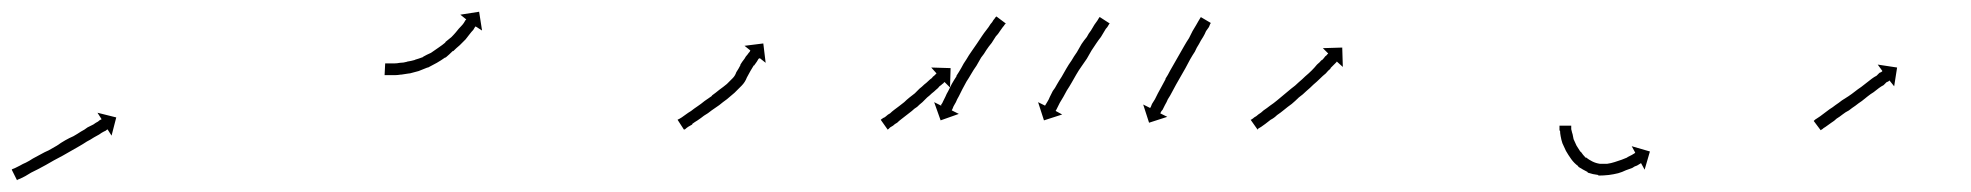

<svg xmlns="http://www.w3.org/2000/svg" viewBox="-24 -291 3357 327"><path d="M-3 -3Q-1 -4 2 -5Q6 -7 10 -9Q15 -12 20 -14Q26 -17 32 -21Q38 -24 45 -28Q52 -32 59 -35Q66 -39 73 -43Q80 -48 87 -52Q94 -56 101 -59Q108 -63 114 -67Q120 -70 125 -74Q131 -77 135 -79Q139 -82 143 -84Q145 -86 147 -87Q148 -87 149 -88L142 -99L174 -91L166 -60L159 -71Q159 -70 158 -70Q156 -68 153 -67Q149 -65 145 -62Q141 -60 136 -57Q130 -53 124 -50Q118 -46 111 -42Q104 -38 97 -34Q90 -30 83 -26Q76 -22 68 -18Q61 -14 54 -10Q48 -7 41 -3Q35 0 29 3Q24 6 19 9Q15 11 11 13Q8 14 6 15Q5 16 5 16L-4 -2Q-4 -2 -3 -3Z M633 -183Q633 -183 633 -183Q633 -183 633 -183Q633 -183 633 -183Q633 -183 633 -183Q636 -183 639 -183Q639 -183 639 -183Q639 -183 639 -183Q639 -183 639 -183Q639 -183 639 -183Q642 -183 647 -183Q647 -183 647 -183Q647 -183 647 -183Q647 -183 647 -183Q647 -183 647 -183Q652 -183 657 -184Q657 -184 657 -184Q657 -184 657 -184Q657 -184 657 -184Q657 -184 657 -184Q663 -184 670 -186Q670 -186 669.5 -186Q669 -186 669 -186Q669 -186 669 -186Q669 -186 669 -186Q676 -187 683 -189Q683 -189 683 -189Q683 -189 683 -189Q683 -189 682.5 -189Q682 -189 682 -189Q689 -191 697 -194Q697 -194 696.5 -194Q696 -194 696 -194Q696 -194 696 -194Q696 -194 696 -194Q703 -198 710 -201Q710 -201 710 -201Q710 -201 710 -201Q710 -201 710 -201Q710 -201 710 -201Q716 -205 723 -210Q723 -210 723 -210Q723 -210 723 -210Q723 -210 723 -210Q723 -210 723 -210Q729 -214 735 -219Q735 -219 735 -219Q735 -219 735 -219Q735 -219 734.5 -219Q734 -219 734 -219Q740 -224 745 -228Q745 -228 745 -228Q745 -228 745 -228Q745 -228 745 -228Q745 -228 745 -228Q750 -233 754 -238Q754 -238 754 -238Q754 -238 754 -238Q754 -238 754 -238Q754 -238 754 -238Q757 -242 761 -246Q761 -246 761 -246Q761 -246 761 -246Q761 -246 761 -246Q761 -246 761 -246Q764 -249 766 -252Q766 -252 766 -252Q766 -252 766 -252Q766 -252 766 -252Q766 -252 766 -252Q768 -255 769 -257Q770 -257 770 -258L760 -266L792 -271L797 -239L786 -246Q786 -246 785 -245Q784 -243 782 -240Q782 -240 782 -240Q782 -240 782 -240Q782 -240 782 -240Q782 -240 782 -240Q779 -237 776 -233Q776 -233 776 -233Q776 -233 776 -233Q776 -233 776 -233Q776 -233 776 -233Q773 -229 769 -224Q769 -224 769 -224Q769 -224 769 -224Q769 -224 769 -224Q769 -224 769 -224Q764 -219 759 -214Q759 -214 759 -214Q759 -214 759 -214Q759 -214 759 -214Q759 -214 759 -214Q753 -209 748 -204Q748 -204 748 -204Q748 -204 748 -204Q748 -204 747.5 -204Q747 -204 747 -204Q741 -198 735 -193Q735 -193 734.5 -193Q734 -193 734 -193Q734 -193 734 -193Q734 -193 734 -193Q727 -188 720 -184Q720 -184 720 -184Q720 -184 720 -184Q720 -184 720 -184Q720 -184 720 -184Q712 -180 705 -176Q705 -176 705 -176Q705 -176 704 -176Q704 -176 704 -176Q704 -176 704 -176Q697 -173 689 -170Q689 -170 689 -170Q689 -170 689 -170Q689 -170 689 -170Q689 -170 689 -170Q681 -168 674 -166Q674 -166 674 -166Q674 -166 673 -166Q673 -166 673 -166Q673 -166 673 -166Q666 -165 660 -164Q660 -164 660 -164Q660 -164 659 -164Q659 -164 659 -164Q659 -164 659 -164Q653 -163 648 -163Q648 -163 648 -163Q648 -163 648 -163Q648 -163 648 -163Q648 -163 648 -163Q643 -163 639 -163Q639 -163 639 -163Q639 -163 639 -163Q639 -163 639 -163Q639 -163 639 -163Q635 -163 633 -163Q633 -163 633 -163Q633 -163 633 -163Q633 -163 633 -163Q633 -163 633 -163Q632 -163 631 -163L632 -183Q632 -183 633 -183Z M1132 -88Q1134 -89 1137 -91Q1140 -93 1144 -96Q1148 -99 1153 -102Q1158 -106 1164 -110Q1170 -114 1176 -119Q1182 -123 1189 -128Q1189 -128 1189 -128Q1189 -128 1189 -128Q1189 -128 1188.5 -128Q1188 -128 1188 -128Q1195 -133 1201 -138Q1201 -138 1201 -138Q1201 -138 1201 -138Q1201 -138 1201 -138Q1201 -138 1201 -138Q1208 -143 1214 -148Q1214 -148 1214 -148Q1214 -148 1214 -148Q1214 -148 1214 -148Q1214 -148 1214 -148Q1220 -154 1225 -159Q1225 -159 1224.5 -158.5Q1224 -158 1224 -158Q1224 -158 1224 -158Q1224 -158 1224 -158Q1228 -162 1230 -168Q1230 -168 1230 -168Q1230 -168 1230 -168Q1230 -168 1230 -168Q1230 -168 1230 -168Q1234 -174 1237 -180Q1237 -180 1237 -180.5Q1237 -181 1237 -181Q1237 -181 1237 -181Q1237 -181 1237 -181Q1240 -186 1244 -191Q1244 -191 1244 -191Q1244 -191 1244 -191Q1244 -191 1244 -191Q1244 -191 1244 -191Q1246 -195 1249 -198Q1249 -198 1249 -198Q1249 -198 1249 -198Q1249 -198 1249 -198Q1249 -198 1249 -198Q1251 -201 1253 -203Q1253 -203 1253 -203Q1253 -203 1253 -203Q1253 -203 1253 -203Q1253 -203 1253 -203Q1253 -204 1254 -205L1244 -213L1276 -217L1280 -184L1270 -192Q1269 -191 1268 -191Q1268 -191 1268 -191Q1268 -191 1268 -191Q1268 -191 1268 -191Q1268 -191 1268 -191Q1267 -189 1265 -186Q1265 -186 1265 -186Q1265 -186 1265 -186Q1265 -186 1265 -186Q1265 -186 1265 -186Q1263 -183 1260 -179Q1260 -179 1260 -179.5Q1260 -180 1260 -180Q1260 -180 1260 -180Q1260 -180 1260 -180Q1257 -175 1254 -170Q1254 -170 1254 -170Q1254 -170 1254 -170Q1254 -170 1254 -170Q1254 -170 1254 -170Q1251 -165 1248 -159Q1248 -159 1248 -159Q1248 -159 1248 -159Q1248 -159 1248 -159Q1248 -159 1248 -159Q1245 -151 1239 -145Q1239 -145 1239 -145Q1239 -145 1239 -145Q1239 -145 1239 -145Q1239 -145 1239 -145Q1233 -139 1227 -133Q1227 -133 1227 -133Q1227 -133 1227 -133Q1227 -133 1227 -133Q1227 -133 1227 -133Q1221 -128 1214 -122Q1214 -122 1214 -122Q1214 -122 1214 -122Q1214 -122 1214 -122Q1214 -122 1214 -122Q1207 -117 1201 -112Q1201 -112 1201 -112Q1201 -112 1201 -112Q1201 -112 1201 -112Q1201 -112 1201 -112Q1194 -107 1188 -103Q1182 -98 1175 -94Q1170 -90 1164 -86Q1159 -83 1155 -80V-79Q1151 -77 1148 -75Q1145 -73 1143 -71Q1142 -71 1141 -70L1130 -87Q1131 -88 1132 -88Z M1477 -88Q1479 -89 1480 -90Q1483 -91 1485 -93Q1488 -96 1492 -98Q1495 -101 1499 -104Q1503 -107 1507 -110Q1512 -114 1516 -117Q1520 -121 1525 -125Q1529 -128 1534 -132Q1538 -136 1542 -140Q1546 -143 1550 -147Q1554 -150 1557 -153Q1560 -156 1563 -158Q1565 -161 1567 -162Q1569 -164 1570 -165Q1571 -166 1571 -166L1562 -176L1595 -175L1594 -142L1585 -151Q1584 -151 1584 -151Q1583 -149 1581 -148Q1579 -146 1576 -144Q1574 -141 1570 -138Q1567 -135 1563 -132Q1559 -128 1555 -125Q1551 -121 1547 -117Q1542 -113 1538 -109Q1533 -106 1529 -102Q1524 -98 1520 -95Q1515 -91 1511 -88Q1507 -85 1504 -82Q1500 -80 1497 -77Q1494 -75 1492 -74Q1490 -72 1489 -71Q1488 -71 1488 -70L1476 -87Q1477 -87 1477 -88ZM1687 -249Q1686 -247 1684 -245Q1682 -242 1679 -238Q1676 -233 1672 -229Q1669 -224 1665 -218Q1660 -212 1656 -206Q1656 -206 1656 -206Q1656 -206 1656 -206Q1656 -206 1656 -206Q1656 -206 1656 -206Q1652 -199 1647 -193Q1647 -193 1647 -193Q1647 -193 1647 -193Q1647 -193 1647 -193Q1647 -193 1647 -193Q1643 -186 1639 -179Q1639 -179 1639 -179Q1639 -179 1639 -179Q1639 -179 1639 -179Q1639 -179 1639 -179Q1634 -172 1630 -165Q1630 -165 1630 -165Q1630 -165 1630 -165Q1630 -165 1630 -165Q1630 -165 1630 -165Q1626 -158 1622 -152Q1622 -152 1622 -152Q1622 -152 1622 -152Q1622 -152 1622 -152Q1622 -152 1622 -152Q1618 -145 1615 -139Q1615 -139 1615 -139Q1615 -139 1615 -139Q1615 -139 1615 -139Q1615 -139 1615 -139Q1612 -133 1609 -127Q1609 -127 1609 -127Q1609 -127 1609 -127Q1609 -127 1609 -127Q1609 -127 1609 -127Q1606 -122 1604 -117Q1604 -117 1604 -117Q1604 -117 1604 -117Q1604 -117 1604 -117Q1604 -117 1604 -117Q1602 -113 1600 -110Q1599 -107 1598 -105Q1597 -104 1597 -103L1609 -97L1578 -86L1567 -117L1579 -111Q1579 -112 1579 -113Q1581 -115 1582 -118Q1584 -122 1586 -126Q1586 -126 1586 -126Q1586 -126 1586 -126Q1586 -126 1586 -126Q1586 -126 1586 -126Q1588 -131 1591 -136Q1591 -136 1591 -136Q1591 -136 1591 -136Q1591 -136 1591 -136Q1591 -136 1591 -136Q1594 -142 1597 -148Q1597 -148 1597 -148Q1597 -148 1597 -148Q1597 -148 1597 -148Q1597 -148 1597 -148Q1601 -155 1605 -161Q1605 -161 1605 -161.5Q1605 -162 1605 -162Q1605 -162 1605 -162Q1605 -162 1605 -162Q1609 -168 1613 -175Q1613 -175 1613 -175Q1613 -175 1613 -175Q1613 -175 1613 -175Q1613 -175 1613 -175Q1617 -183 1622 -190Q1622 -190 1622 -190Q1622 -190 1622 -190Q1622 -190 1622 -190Q1622 -190 1622 -190Q1626 -197 1631 -204Q1631 -204 1631 -204Q1631 -204 1631 -204Q1631 -204 1631 -204Q1631 -204 1631 -204Q1635 -210 1640 -217Q1640 -217 1640 -217Q1640 -217 1640 -217Q1640 -217 1640 -217Q1640 -217 1640 -217Q1644 -223 1648 -229Q1652 -235 1656 -240Q1660 -245 1663 -250Q1666 -253 1668 -257Q1670 -259 1671 -261Q1672 -262 1673 -263L1689 -251Q1688 -250 1687 -249ZM1865 -250Q1864 -248 1862 -245Q1859 -242 1857 -238Q1854 -233 1851 -228Q1847 -223 1843 -217Q1839 -211 1835 -205Q1831 -198 1827 -191Q1822 -184 1818 -178Q1813 -171 1809 -164Q1805 -157 1801 -150Q1797 -143 1793 -137Q1790 -131 1787 -126Q1784 -121 1781 -116Q1779 -112 1777 -108Q1776 -106 1775 -104Q1774 -103 1774 -102L1785 -96L1754 -86L1744 -117L1756 -111Q1756 -112 1757 -113Q1758 -115 1760 -118Q1762 -121 1764 -126Q1766 -130 1769 -136Q1773 -141 1776 -147Q1780 -154 1784 -160Q1788 -167 1792 -174Q1796 -181 1801 -188Q1805 -195 1810 -202Q1814 -209 1818 -216Q1822 -222 1827 -228Q1830 -234 1834 -239Q1837 -244 1840 -249Q1843 -253 1845 -256Q1847 -259 1848 -261Q1849 -262 1849 -262L1866 -251Q1865 -250 1865 -250ZM2037 -250Q2036 -248 2035 -245Q2033 -242 2030 -238Q2028 -233 2025 -228Q2021 -222 2018 -216Q2014 -210 2011 -203Q2007 -197 2003 -190Q1999 -182 1995 -175Q1991 -168 1987 -161Q1983 -154 1979 -147Q1975 -140 1972 -134Q1969 -128 1965 -122Q1963 -117 1960 -112Q1960 -112 1960 -112Q1960 -112 1960 -112Q1960 -112 1960 -112Q1960 -112 1960 -112Q1959 -110 1958 -108Q1957 -106 1956 -104Q1956 -104 1956 -104Q1956 -104 1956 -104Q1956 -104 1956 -104Q1956 -104 1956 -104Q1954 -102 1953 -100Q1953 -99 1952 -98L1964 -92L1933 -82L1923 -113L1935 -107Q1935 -108 1936 -109Q1937 -111 1938 -114Q1938 -114 1938 -114Q1938 -114 1938 -114Q1938 -114 1938 -114Q1938 -114 1938 -114Q1939 -116 1940.5 -118Q1942 -120 1943 -122Q1943 -122 1943 -122Q1943 -122 1943 -122Q1943 -122 1943 -122Q1943 -122 1943 -122Q1945 -126 1948 -132Q1951 -137 1954 -143Q1958 -150 1961 -156V-157Q1965 -163 1969 -171Q1973 -178 1977 -185Q1981 -192 1985 -199Q1989 -206 1993 -213Q1997 -220 2001 -226Q2004 -232 2007 -238Q2010 -243 2013 -248Q2015 -252 2017 -255Q2019 -258 2020 -260Q2021 -261 2021 -262L2038 -252Q2038 -251 2037 -250Z M2108 -88Q2110 -89 2112 -91Q2116 -93 2119 -96Q2124 -99 2128 -103Q2134 -107 2139 -111Q2139 -111 2139 -111Q2139 -111 2139 -111Q2139 -111 2139 -111Q2139 -111 2139 -111Q2145 -115 2151 -120Q2151 -120 2151 -120Q2151 -120 2151 -120Q2151 -120 2151 -120Q2151 -120 2151 -120Q2157 -125 2163 -130Q2163 -130 2163 -130Q2163 -130 2163 -130Q2163 -130 2163 -130Q2163 -130 2163 -130Q2169 -135 2175 -140Q2175 -140 2175 -140Q2175 -140 2175 -140Q2175 -140 2175 -140Q2175 -140 2175 -140Q2182 -145 2188 -151Q2188 -151 2188 -151Q2188 -151 2188 -151Q2188 -151 2188 -151Q2188 -151 2188 -151Q2194 -156 2199 -161Q2199 -161 2199 -161Q2199 -161 2199 -161Q2199 -161 2199 -161Q2199 -161 2199 -161Q2205 -166 2210 -171Q2210 -171 2210 -171Q2210 -171 2210 -171Q2210 -171 2210 -171Q2210 -171 2210 -171Q2215 -176 2219 -181Q2224 -185 2227 -189V-188Q2231 -192 2233 -195Q2236 -197 2237 -199Q2238 -199 2238 -200L2229 -209L2262 -210L2263 -177L2253 -186Q2252 -186 2252 -185Q2250 -183 2248 -181Q2245 -178 2242 -175V-174Q2238 -171 2234 -166Q2229 -162 2224 -157Q2224 -157 2224 -157Q2224 -157 2224 -157Q2224 -157 2224 -157Q2224 -157 2224 -157Q2219 -152 2213 -147Q2213 -147 2213 -147Q2213 -147 2213 -147Q2213 -147 2213 -147Q2213 -147 2213 -147Q2207 -141 2201 -136Q2201 -136 2201 -136Q2201 -136 2201 -136Q2201 -136 2201 -136Q2201 -136 2201 -136Q2195 -130 2188 -125Q2188 -125 2188 -125Q2188 -125 2188 -125Q2188 -125 2188 -125Q2188 -125 2188 -125Q2182 -119 2176 -114Q2176 -114 2176 -114Q2176 -114 2176 -114Q2176 -114 2176 -114Q2176 -114 2176 -114Q2169 -109 2163 -104Q2163 -104 2163 -104Q2163 -104 2163 -104Q2163 -104 2163 -104Q2163 -104 2163 -104Q2157 -99 2151 -95Q2151 -95 2151 -95Q2151 -95 2151 -95Q2151 -95 2151 -95Q2151 -95 2151 -95Q2146 -90 2140 -87Q2135 -83 2131 -80Q2127 -77 2124 -75Q2121 -73 2119 -72Q2118 -71 2118 -70L2106 -87Q2107 -87 2108 -88Z M2652 -75Q2652 -75 2652 -75Q2652 -75 2652 -75Q2652 -75 2652 -75.5Q2652 -76 2652 -76Q2652 -73 2652 -71Q2652 -71 2652 -71Q2652 -71 2652 -71Q2652 -71 2652 -71Q2652 -71 2652 -71Q2653 -67 2654 -63Q2654 -63 2654 -63Q2654 -63 2654 -63Q2654 -63 2654 -63.5Q2654 -64 2654 -64Q2655 -59 2656 -54Q2656 -54 2656 -54Q2656 -54 2656 -54Q2656 -54 2656 -54Q2656 -54 2656 -54Q2658 -49 2661 -43Q2661 -43 2661 -43Q2661 -43 2661 -43Q2661 -43 2661 -43Q2661 -43 2661 -43Q2664 -38 2668 -32Q2668 -32 2668 -32Q2668 -32 2668 -32Q2668 -32 2668 -32.5Q2668 -33 2668 -33Q2672 -27 2677 -22Q2677 -22 2677 -22.5Q2677 -23 2677 -23Q2677 -23 2677 -23Q2677 -23 2677 -23Q2682 -19 2688 -16Q2688 -16 2688 -16Q2688 -16 2688 -16Q2688 -16 2688 -16Q2688 -16 2688 -16Q2694 -13 2701 -12Q2701 -12 2701 -12Q2701 -12 2701 -12Q2700 -12 2700 -12Q2700 -12 2700 -12Q2707 -12 2714 -12Q2714 -12 2714 -12Q2714 -12 2714 -12Q2713 -12 2713 -12Q2713 -12 2713 -12Q2720 -13 2726 -15Q2726 -15 2726 -15Q2726 -15 2726 -15Q2726 -15 2726 -15Q2726 -15 2726 -15Q2732 -17 2738 -19Q2738 -19 2738 -19Q2738 -19 2738 -19Q2738 -19 2738 -19Q2738 -19 2738 -19Q2743 -21 2748 -23Q2748 -23 2747.5 -23Q2747 -23 2747 -23Q2747 -23 2747 -23Q2747 -23 2747 -23Q2751 -25 2755 -27Q2755 -27 2755 -27Q2755 -27 2755 -27Q2755 -27 2755 -27Q2755 -27 2755 -27Q2758 -29 2760 -30Q2760 -30 2760 -30Q2760 -30 2760 -30Q2760 -30 2760 -30Q2760 -30 2760 -30Q2760 -30 2761 -31L2755 -42L2786 -33L2777 -2L2771 -13Q2770 -13 2769 -12Q2769 -12 2769 -12Q2769 -12 2769 -12Q2769 -12 2769 -12Q2769 -12 2769 -12Q2767 -11 2764 -9Q2764 -9 2764 -9Q2764 -9 2764 -9Q2764 -9 2764 -9Q2764 -9 2764 -9Q2760 -8 2756 -5Q2756 -5 2756 -5Q2756 -5 2756 -5Q2756 -5 2756 -5Q2756 -5 2756 -5Q2751 -3 2745 -1Q2745 -1 2745 -1Q2745 -1 2745 -1Q2745 -1 2745 -1Q2745 -1 2745 -1Q2739 2 2732 4Q2732 4 2732 4Q2732 4 2732 4Q2732 4 2732 4Q2732 4 2732 4Q2724 6 2716 7Q2716 7 2716 7Q2716 7 2716 7Q2716 7 2716 7Q2716 7 2716 7Q2707 8 2699 8Q2699 8 2698.5 8Q2698 8 2698 7Q2698 7 2698 7Q2698 7 2698 7Q2689 6 2680 3Q2680 3 2680 3Q2680 3 2680 3Q2680 2 2680 2Q2680 2 2680 2Q2672 -2 2664 -7Q2664 -7 2664 -7Q2664 -7 2664 -7Q2664 -7 2664 -7.5Q2664 -8 2664 -8Q2657 -13 2652 -20Q2652 -20 2652 -20Q2652 -20 2652 -20Q2652 -20 2652 -20Q2652 -20 2652 -20Q2647 -27 2643 -34Q2643 -34 2643 -34Q2643 -34 2643 -34Q2643 -34 2643 -34Q2643 -34 2643 -34Q2640 -41 2637 -47Q2637 -47 2637 -47Q2637 -47 2637 -47Q2637 -47 2637 -47Q2637 -47 2637 -47Q2635 -53 2634 -59Q2634 -59 2634 -59Q2634 -59 2634 -59Q2634 -59 2634 -59Q2634 -59 2634 -59Q2633 -64 2633 -68Q2633 -68 2633 -68Q2633 -68 2632 -69Q2632 -69 2632 -69Q2632 -69 2632 -69Q2632 -72 2632 -75Q2632 -75 2632 -75Q2632 -75 2632 -75Q2632 -75 2632 -75Q2632 -75 2632 -75Q2632 -76 2632 -77H2652Q2652 -76 2652 -75Z M3066 -86Q3068 -88 3070 -89Q3073 -91 3076 -93Q3080 -96 3084 -99Q3088 -102 3092 -105Q3097 -108 3102 -112Q3108 -116 3113 -120Q3119 -124 3124 -127Q3130 -131 3135 -135Q3140 -139 3146 -143Q3151 -147 3155 -150Q3160 -154 3164 -157Q3168 -160 3172 -162Q3175 -165 3177 -167Q3180 -168 3181 -169Q3182 -170 3182 -170L3174 -181L3207 -176L3202 -144L3194 -154Q3194 -154 3193 -153Q3192 -152 3189 -151Q3187 -149 3184 -146Q3180 -144 3176 -141Q3172 -138 3167 -134Q3162 -131 3157 -127Q3152 -123 3147 -119Q3141 -115 3136 -111Q3130 -107 3125 -103Q3119 -100 3114 -96Q3109 -92 3104 -89Q3100 -85 3095 -82Q3092 -80 3088 -77Q3084 -74 3082 -73Q3080 -71 3078 -70Q3077 -70 3077 -69L3065 -85Q3066 -86 3066 -86Z"/></svg>

Font: FRB American Cursive Just Arrows Light
Style: Italic
Weight: 300
Italic angle: -25°
Version: Version 2.0;Modular Font Editor K font №1